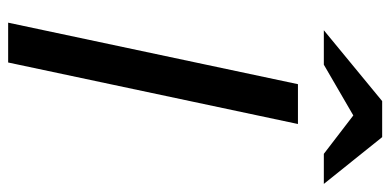

<svg xmlns="http://www.w3.org/2000/svg" viewBox="-263 -694 957 471"><g transform="rotate(90 215.5 -458.5)"><path d="M133.3 0H35.6L186.5 -710.9H284.2ZM431.2 -774.4H357.4L263.2 -846.7L138.7 -774.4H54.2L228 -917.5H316.4Z"/></g></svg>

Font: Ufes Sans
Style: Italic
Weight: 400
Designer: Ricardo Esteves & Filipe Motta
Foundry: ProDesignUfes - Ricardo Esteves, Filipe Motta
Version: Version 2.0